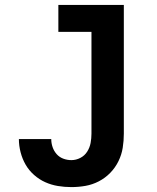

<svg xmlns="http://www.w3.org/2000/svg" viewBox="-20 -755 640 783"><path d="M271 8Q243 8 216 3.5Q189 -1 164.5 -12Q140 -23 119 -41.5Q98 -60 84.5 -83.5Q71 -107 64 -134Q57 -161 57 -188Q57 -188 57 -188Q57 -188 57 -188H189Q189 -188 189 -188Q189 -188 189 -188Q189 -171 194.5 -155Q200 -139 211 -126.5Q222 -114 238 -108Q254 -102 271 -102Q290 -102 307.5 -111Q325 -120 335.5 -136.5Q346 -153 349.5 -172Q353 -191 353 -210V-625H218V-735H485V-210Q485 -181 480.5 -152.5Q476 -124 463 -97.5Q450 -71 429.5 -50Q409 -29 383 -15.5Q357 -2 328.5 3Q300 8 271 8Z"/></svg>

Font: Iosevka Custom XBdEx
Style: Regular
Weight: 800
Width: 7
Monospace: yes
Designer: Belleve Invis
Foundry: Belleve Invis
Version: Version 11.2.4; ttfautohint (v1.8.4)